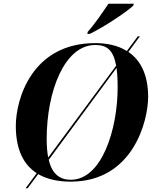

<svg xmlns="http://www.w3.org/2000/svg" viewBox="-20 -954 832 1020"><path d="M446 -785 444 -774H457C532 -810 655 -892 688 -924L691 -934H556C527 -891 482 -824 446 -785ZM116 46H127L183 -29C229 -2 288 11 355 11C689 11 767 -315 767 -439C767 -558 726 -635 662 -678L723 -761H712L654 -683C608 -712 549 -725 486 -725C148 -725 64 -425 64 -285C64 -160 105 -79 175 -34ZM228 -215C228 -470 323 -715 486 -715C546 -715 582 -690 597 -605L236 -117C231 -144 228 -176 228 -215ZM356 1C299 1 257 -28 239 -105L599 -593C603 -565 605 -531 605 -490C605 -269 522 1 356 1Z"/></svg>

Font: Noto Serif Display
Style: Bold Italic
Weight: 700
Italic angle: -12°
Designer: Monotype Design Team
Foundry: Monotype Imaging Inc.
Version: Version 2.009